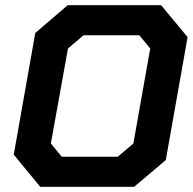

<svg xmlns="http://www.w3.org/2000/svg" viewBox="-20 -720 743 740"><path d="M33 -124 116 -593 241 -700H601L703 -577L619 -103L497 0H135ZM434 -116 494 -167 559 -533 517 -584H302L242 -533L176 -167L218 -116Z"/></svg>

Font: Chakra Petch
Style: Bold Italic
Weight: 700
Italic angle: -10°
Designer: Katatrad Aksorn Co.,Ltd.
Foundry: Cadson Demak Co.,Ltd.
Version: Version 1.000; ttfautohint (v1.6)